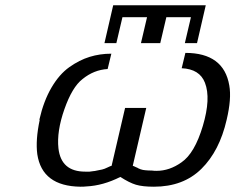

<svg xmlns="http://www.w3.org/2000/svg" viewBox="-20 -688 903 726"><path d="M375 -525 408 -668H758L725 -525H679L702 -623H609L586 -525H513L536 -623H443L420 -525ZM130 -234 129 -236Q145 -306 174.5 -356.5Q204 -407 242 -434Q280 -461 319 -473Q358 -485 401 -485L387 -427Q335 -424 292 -389Q253 -359 223.5 -275Q194 -191 201 -127Q211 -39 302 -39H319Q331 -41 334 -41Q338 -41 346 -43L366 -47Q375 -49 387 -55Q399 -61 402 -61L453 -280H533L482 -61Q484 -61 496 -55Q498 -55 502 -52Q512 -47 520.5 -45.5Q529 -44 540 -43.5Q551 -43 556 -43Q561 -42 572 -42Q621 -42 666 -74Q716 -108 747 -212Q778 -316 755 -375Q735 -427 667 -430L681 -488Q826 -488 847 -365Q856 -315 837 -235Q810 -117 741.5 -49.5Q673 18 562 18Q519 18 494 10.5Q469 3 435 -19Q370 14 306 17Q299 18 284 18Q139 16 121 -105Q114 -158 130 -234Z"/></svg>

Font: Coval
Style: Light Italic
Weight: 300
Foundry: Context Ltd
Version: Version 001.000